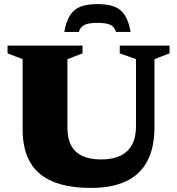

<svg xmlns="http://www.w3.org/2000/svg" viewBox="-20 -906 868 941"><path d="M646.5 -287.5V-616L567 -644.5V-682.5H811V-644.5L737 -616V-282.5Q737 -182 701.8 -116Q666.5 -50 597.5 -17.5Q528.5 15 426.5 15Q315.5 15 240.8 -15.5Q166 -46 128.5 -109.2Q91 -172.5 91 -270.5V-616L17 -644.5V-682.5H384.5V-644.5L310.5 -616V-278Q310.5 -227 329 -192.8Q347.5 -158.5 384.2 -141.5Q421 -124.5 476 -124.5Q531.5 -124.5 569.5 -142.5Q607.5 -160.5 627 -196.8Q646.5 -233 646.5 -287.5ZM457.5 -794Q415 -794 394.5 -784.2Q374 -774.5 366.5 -749.5H295Q304.5 -802 323.8 -831.8Q343 -861.5 375.5 -873.8Q408 -886 457.5 -886Q507.5 -886 539.8 -873.8Q572 -861.5 591.5 -831.8Q611 -802 620 -749.5H548.5Q541.5 -774.5 520.8 -784.2Q500 -794 457.5 -794Z"/></svg>

Font: Newsreader ExtraBold
Style: Regular
Weight: 800
Designer: Hugues Gentile
Foundry: Production Type
Version: Version 1.003